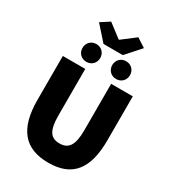

<svg xmlns="http://www.w3.org/2000/svg" viewBox="-237 -1135 1147 1274"><g transform="rotate(30 336.0 -498.0)"><path d="M338 12C520 12 604 -92 604 -314V-650H438V-294C438 -178 406 -136 338 -136C270 -136 240 -178 240 -294V-650H68V-314C68 -92 156 12 338 12ZM262 -854H410L508 -964L440 -1008L338 -930H334L232 -1008L164 -964ZM222 -694C262 -694 290 -724 290 -762C290 -800 262 -830 222 -830C182 -830 154 -800 154 -762C154 -724 182 -694 222 -694ZM450 -694C490 -694 518 -724 518 -762C518 -800 490 -830 450 -830C410 -830 382 -800 382 -762C382 -724 410 -694 450 -694Z"/></g></svg>

Font: Source Sans Pro Black
Style: Regular
Weight: 900
Designer: Paul D. Hunt
Foundry: Adobe Systems Incorporated
Version: Version 3.006;hotconv 1.0.111;makeotfexe 2.5.65597